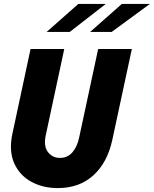

<svg xmlns="http://www.w3.org/2000/svg" viewBox="-20 -950 785 980"><path d="M275 10Q198 10 138.5 -23Q79 -56 52 -118Q25 -180 43 -266L136 -700H308L213 -257Q202 -203 225 -173.5Q248 -144 286 -144Q325 -144 349.5 -172.5Q374 -201 384 -248L481 -700H653L553 -235Q528 -120 456.5 -55Q385 10 275 10ZM218 -787 380 -930H520L336 -787ZM440 -787 602 -930H745L550 -787Z"/></svg>

Font: Red Hat Mono
Style: Bold Italic
Weight: 700
Italic angle: -12°
Monospace: yes
Designer: Pentagram, MCKL
Foundry: Pentagram, MCKL
Version: Version 1.023; ttfautohint (v1.8.3)